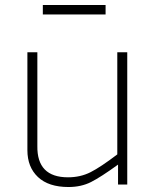

<svg xmlns="http://www.w3.org/2000/svg" viewBox="-20 -742 636 771"><path d="M90 -139V-532H130V-156Q128 -30 253 -30Q303 -30 343.5 -50.5Q384 -71 451 -122V-532H491V-1H454V-81Q385 -31 345.5 -11Q306 9 255 9Q175 9 132.5 -31Q90 -71 90 -139ZM404 -684H152V-722H404Z"/></svg>

Font: Morrison Thin
Style: Regular
Weight: 100
Designer: Pablo Impallari, Rodrigo Fuenzalida (Modified by Dan O. Williams)
Version: Version 0.03;June 6, 2019;FontCreator 11.5.0.2425 64-bit; tt